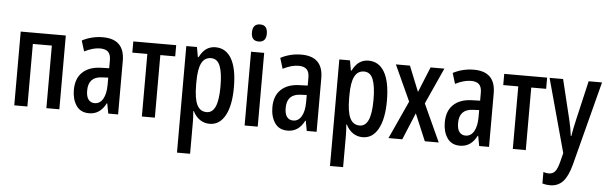

<svg xmlns="http://www.w3.org/2000/svg" viewBox="-56 -952 4434 1400"><g transform="rotate(5 2160.5 -252.0)"><path d="M62 0V-540H392V0H297V-458H158V0Z M610 10Q547 10 516 -36Q485 -82 485 -150Q485 -234 533 -279.5Q581 -325 666 -328L728 -330V-389Q728 -430 709 -449Q690 -468 649 -468Q598 -468 535 -436L511 -514Q582 -551 663 -551Q822 -551 822 -392V0H750L736 -74H733Q691 10 610 10ZM644 -67Q683 -67 705 -105Q727 -143 727 -209V-261L682 -259Q582 -255 582 -154Q582 -110 598.5 -88.5Q615 -67 644 -67Z M996 0V-458H886V-540H1200V-458H1091V0Z M1274 240V-540H1352L1365 -467H1370Q1393 -512 1422 -531Q1451 -550 1487 -550Q1564 -550 1605 -479Q1646 -408 1646 -270Q1646 -137 1605.5 -63.5Q1565 10 1492 10Q1453 10 1421.5 -11Q1390 -32 1370 -72H1366Q1368 -48 1369 -28.5Q1370 -9 1370 6V240ZM1463 -73Q1506 -73 1527 -121Q1548 -169 1548 -269Q1548 -368 1528 -418Q1508 -468 1462 -468Q1415 -468 1392.5 -424Q1370 -380 1370 -286V-264Q1370 -165 1392.5 -119Q1415 -73 1463 -73Z M1796 -619Q1742 -619 1742 -681Q1742 -744 1797 -744Q1851 -744 1851 -681Q1851 -619 1796 -619ZM1748 0V-540H1844V0Z M2063 10Q2000 10 1969 -36Q1938 -82 1938 -150Q1938 -234 1986 -279.5Q2034 -325 2119 -328L2181 -330V-389Q2181 -430 2162 -449Q2143 -468 2102 -468Q2051 -468 1988 -436L1964 -514Q2035 -551 2116 -551Q2275 -551 2275 -392V0H2203L2189 -74H2186Q2144 10 2063 10ZM2097 -67Q2136 -67 2158 -105Q2180 -143 2180 -209V-261L2135 -259Q2035 -255 2035 -154Q2035 -110 2051.5 -88.5Q2068 -67 2097 -67Z M2394 240V-540H2472L2485 -467H2490Q2513 -512 2542 -531Q2571 -550 2607 -550Q2684 -550 2725 -479Q2766 -408 2766 -270Q2766 -137 2725.5 -63.5Q2685 10 2612 10Q2573 10 2541.5 -11Q2510 -32 2490 -72H2486Q2488 -48 2489 -28.5Q2490 -9 2490 6V240ZM2583 -73Q2626 -73 2647 -121Q2668 -169 2668 -269Q2668 -368 2648 -418Q2628 -468 2582 -468Q2535 -468 2512.5 -424Q2490 -380 2490 -286V-264Q2490 -165 2512.5 -119Q2535 -73 2583 -73Z M2801 0 2928 -278 2808 -540H2911L2986 -354L3062 -540H3163L3043 -275L3169 0H3067L2984 -197L2902 0Z M3325 10Q3262 10 3231 -36Q3200 -82 3200 -150Q3200 -234 3248 -279.5Q3296 -325 3381 -328L3443 -330V-389Q3443 -430 3424 -449Q3405 -468 3364 -468Q3313 -468 3250 -436L3226 -514Q3297 -551 3378 -551Q3537 -551 3537 -392V0H3465L3451 -74H3448Q3406 10 3325 10ZM3359 -67Q3398 -67 3420 -105Q3442 -143 3442 -209V-261L3397 -259Q3297 -255 3297 -154Q3297 -110 3313.5 -88.5Q3330 -67 3359 -67Z M3711 0V-458H3601V-540H3915V-458H3806V0Z M4003 240Q3974 240 3948 232V148Q3969 155 3987 155Q4017 155 4034.5 133.5Q4052 112 4066 54L4080 -2L3933 -540H4032L4103 -247Q4117 -189 4124 -131H4128Q4132 -156 4137.5 -185Q4143 -214 4151 -247L4219 -540H4317L4158 73Q4135 161 4098.5 200.5Q4062 240 4003 240Z"/></g></svg>

Font: Noto Sans ExtraCondensed Medium
Style: Regular
Weight: 500
Width: 2
Designer: Monotype Design Team
Foundry: Monotype Imaging Inc.
Version: Version 2.013; ttfautohint (v1.8.4.7-5d5b)